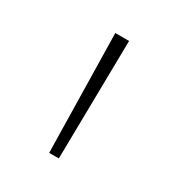

<svg xmlns="http://www.w3.org/2000/svg" viewBox="-81 -766 329 362"><g transform="rotate(30 84.0 -585.0)"><path d="M100 -714H70L75 -456H96Z"/></g></svg>

Font: Noto Sans Hebrew SemiCondensed Thin
Style: Regular
Weight: 100
Width: 4
Designer: Monotype Design Team
Foundry: Monotype Imaging Inc.
Version: Version 2.004